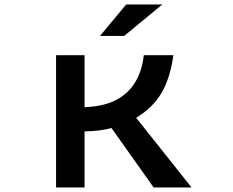

<svg xmlns="http://www.w3.org/2000/svg" viewBox="-20 -811 1040 856"><path d="M425.8 -650.9 542.5 -791H703.6L533.7 -650.9ZM230 24.9V-564.9H356.9V-333Q453.6 -336.9 512.2 -373.5Q606 -431.6 621.1 -564.9H752.9Q739.7 -466.3 701.7 -399.4Q661.6 -330.1 586.9 -286.1L834 24.9H665L477.1 -240.2Q428.2 -226.6 356.9 -225.1V24.9Z"/></svg>

Font: FORM UDPGothic
Style: Bold
Weight: 700
Foundry: Pronama LLC
Version: Version 1.051